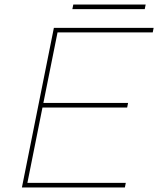

<svg xmlns="http://www.w3.org/2000/svg" viewBox="-20 -821 693 841"><path d="M649 -679H232L170 -370H541L537 -350H166L100 -20H531L527 0H76L216 -699H653ZM301 -801H618L614 -781H297Z"/></svg>

Font: Gontserrat Thin
Style: Italic
Weight: 250
Italic angle: -11.3°
Designer: Julieta Ulanovsky
Foundry: Julieta Ulanovsky
Version: Version 6.001